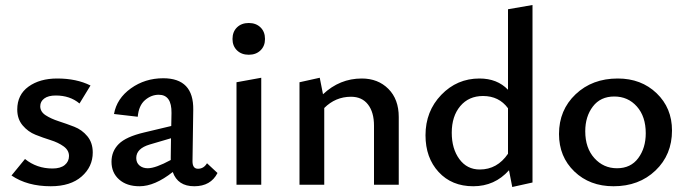

<svg xmlns="http://www.w3.org/2000/svg" viewBox="-20 -739 2747 768"><path d="M183 6Q89 6 26 -37L80 -103Q127 -65 190 -65Q222 -65 239 -79Q256 -93 256 -115Q256 -138 234.5 -153.5Q213 -169 182.5 -178.5Q152 -188 122 -200Q92 -212 70.5 -237.5Q49 -263 49 -301Q49 -360 94 -392.5Q139 -425 209 -425Q286 -425 342 -397L298 -325Q260 -357 203 -357Q173 -357 157 -345Q141 -333 141 -314Q141 -292 162.5 -278Q184 -264 215 -254Q246 -244 277 -232Q308 -220 329.5 -194Q351 -168 351 -129Q351 -72 306.5 -33Q262 6 183 6Z M808 -86 850 -47Q823 6 757 6Q691 6 671 -51Q599 6 538 6Q487 6 456.5 -21Q426 -48 426 -92Q426 -134 455 -163Q484 -192 556 -209L665 -235L666 -287Q667 -360 615 -360Q585 -360 560 -338.5Q535 -317 531 -272L436 -283Q447 -345 503.5 -385.5Q560 -426 633 -426Q755 -426 753 -300L750 -94Q750 -64 772 -64Q795 -64 808 -86ZM571 -66Q602 -66 663 -99V-111L664 -186L579 -161Q525 -145 525 -107Q525 -88 538 -77Q551 -66 571 -66Z M910 -583Q910 -612 928 -629.5Q946 -647 975 -647Q1004 -647 1022 -629.5Q1040 -612 1040 -583Q1040 -555 1022 -537.5Q1004 -520 975 -520Q946 -520 928 -537.5Q910 -555 910 -583ZM926 0V-410L1025 -428V0Z M1427 -425Q1492 -425 1533.5 -383.5Q1575 -342 1575 -271V0H1476V-236Q1476 -290 1452 -321Q1428 -352 1384 -352Q1322 -352 1277 -307V0H1178V-410L1259 -428L1272 -362Q1339 -425 1427 -425Z M2012 -702 2110 -719V-9L2029 9L2016 -58Q1959 6 1873 6Q1787 6 1734.5 -51Q1682 -108 1682 -198Q1682 -294 1745 -359.5Q1808 -425 1898 -425Q1969 -425 2012 -380ZM1899 -61Q1969 -61 2012 -124V-306Q1976 -355 1912 -355Q1855 -355 1821 -314.5Q1787 -274 1787 -208Q1787 -144 1817.5 -102.5Q1848 -61 1899 -61Z M2434 6Q2339 6 2277.5 -53Q2216 -112 2216 -203Q2216 -299 2282.5 -362Q2349 -425 2451 -425Q2545 -425 2606.5 -366Q2668 -307 2668 -217Q2668 -120 2602 -57Q2536 6 2434 6ZM2448 -66Q2503 -66 2533 -106.5Q2563 -147 2563 -206Q2563 -273 2527.5 -313Q2492 -353 2437 -353Q2382 -353 2351.5 -313Q2321 -273 2321 -214Q2321 -147 2357.5 -106.5Q2394 -66 2448 -66Z"/></svg>

Font: EauTest Semibold
Style: Regular
Weight: 600
Designer: Christian Thalmann (Catharsis Fonts)
Version: Version 0.001;PS 000.001;hotconv 1.0.88;makeotf.lib2.5.64775